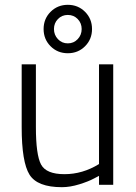

<svg xmlns="http://www.w3.org/2000/svg" viewBox="-20 -767 565 797"><path d="M450 -500V0H391V-37L370 -26Q348 -14 309.5 -2Q271 10 237 10Q135 10 102.5 -42Q70 -94 70 -239Q70 -239 70 -500H129V-240Q129 -124 150.5 -84Q172 -44 247.5 -44Q323 -44 391 -86V-500ZM261.5 -546Q219 -546 190 -575Q161 -604 161 -646.5Q161 -689 190 -718Q219 -747 261.5 -747Q304 -747 333 -718Q362 -689 362 -646.5Q362 -604 333 -575Q304 -546 261.5 -546ZM261.5 -705Q237 -705 220.5 -688Q204 -671 204 -646.5Q204 -622 220.5 -604.5Q237 -587 261.5 -587Q286 -587 302.5 -604.5Q319 -622 319 -646.5Q319 -671 302.5 -688Q286 -705 261.5 -705Z"/></svg>

Font: Titillium Web Light
Style: Regular
Weight: 300
Version: Version 1.002;PS 57.000;hotconv 1.0.70;makeotf.lib2.5.55311